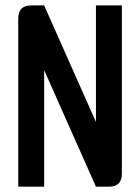

<svg xmlns="http://www.w3.org/2000/svg" viewBox="-20 -704 528 724"><path d="M48.8 0V-634.8Q48.8 -683.6 97.7 -683.6H146.5L341.8 -244.1V-683.6H439.5V-48.8Q439.5 0 390.6 0H341.8L146.5 -439.5V0Z"/></svg>

Font: BabelStone Runic Staveless
Style: Regular
Weight: 400
Designer: Andrew West
Foundry: BabelStone
Version: Version 3.002 March 14, 2022